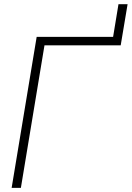

<svg xmlns="http://www.w3.org/2000/svg" viewBox="-20 -905 635 925"><path d="M560.5 -686.5H194.3L80.6 0H36.1L156.7 -727.5H524.9L550.8 -884.8H594.7L561.5 -686.5Z"/></svg>

Font: Inter Display ExtraLight
Style: Italic
Weight: 200
Italic angle: -9.39999°
Designer: Rasmus Andersson
Foundry: rsms
Version: Version 4.000;git-a52131595